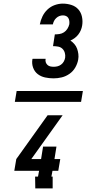

<svg xmlns="http://www.w3.org/2000/svg" viewBox="-20 -873 540 1061"><path d="M62 -310 72 -370H438L428 -310ZM276 -440Q252 -440 229 -445Q206 -450 188.5 -463.5Q171 -477 163 -499Q155 -521 159 -545L160 -548H232V-547Q230 -537 233 -528.5Q236 -520 242.5 -514Q249 -508 258 -506Q267 -504 277 -504Q287 -504 297.5 -506.5Q308 -509 317.5 -516Q327 -523 332.5 -533Q338 -543 340 -554Q342 -568 338 -581.5Q334 -595 324.5 -604Q315 -613 301 -615.5Q287 -618 273 -618L283 -683Q295 -683 308.5 -685Q322 -687 333.5 -694.5Q345 -702 352.5 -714Q360 -726 363 -739Q364 -748 363 -757Q362 -766 357.5 -773.5Q353 -781 345 -784.5Q337 -788 328 -788Q318 -788 308.5 -784.5Q299 -781 291 -773.5Q283 -766 278.5 -757Q274 -748 272 -738H200Q204 -760 214.5 -782Q225 -804 242.5 -820.5Q260 -837 282.5 -845Q305 -853 327 -853Q352 -853 375 -845.5Q398 -838 413 -821Q428 -804 433 -780Q438 -756 434 -732Q432 -719 426.5 -706Q421 -693 412.5 -682Q404 -671 392.5 -662.5Q381 -654 369 -649Q381 -641 391 -629.5Q401 -618 406 -604Q411 -590 413 -574.5Q415 -559 412 -543Q408 -521 396 -500Q384 -479 364 -465Q344 -451 321.5 -445.5Q299 -440 276 -440ZM175 168 174 103H190L196 71H59L70 6L243 -236H326L153 6H207L218 -63H292L281 6H313L302 71H270L264 103H271V168Z"/></svg>

Font: Iosevka Curly Slab Medium
Style: Italic
Weight: 500
Italic angle: -9°
Monospace: yes
Designer: Belleve Invis
Foundry: Belleve Invis
Version: Version 22.1.2; ttfautohint (v1.8.4)